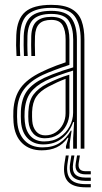

<svg xmlns="http://www.w3.org/2000/svg" viewBox="-20 -628 429 811"><path d="M320.8 0V-460.8Q320.8 -526.2 294.6 -560.5Q268.5 -594.8 196.8 -594.8Q135 -594.8 101.2 -570.1Q67.5 -545.5 64.8 -479.5Q63.8 -456.5 63.9 -435.2Q64 -414 65.5 -391.5H49.8Q48.2 -416.5 48 -437Q47.8 -457.5 48.8 -480Q51.8 -548 86.5 -577.8Q121.2 -607.5 196.8 -607.5Q251.8 -607.5 282.1 -590.2Q312.5 -573 324.5 -540.1Q336.5 -507.2 336.5 -460.8V0ZM166.8 -30.5Q204.8 -30.5 232.1 -48.5Q259.5 -66.5 274.1 -94.4Q288.8 -122.2 288.8 -151.8V-330Q257.8 -320.5 226.1 -309Q194.5 -297.5 172.8 -286.8Q129.8 -265.2 108.4 -236Q87 -206.8 84 -157.5Q83.2 -144.8 83.5 -135Q83.8 -125.2 84.8 -113.5Q88.5 -74.8 109.6 -52.6Q130.8 -30.5 166.8 -30.5ZM169.5 -44Q138.8 -44 120.9 -63.5Q103 -83 100.2 -115.5Q99.5 -124.8 99.4 -135Q99.2 -145.2 99.8 -155.8Q102 -202.5 121.6 -228.8Q141.2 -255 178.5 -274.2Q202.8 -286.5 225 -295.6Q247.2 -304.8 272.8 -312.5V-150.8Q272.8 -123.2 260.2 -98.9Q247.8 -74.5 224.6 -59.2Q201.5 -44 169.5 -44ZM171 -56.2Q196.2 -56.2 215.6 -69.1Q235 -82 246 -103.4Q257 -124.8 257 -149.5V-295Q238.5 -288 221.2 -280.1Q204 -272.2 185 -262.2Q148.5 -243 132.8 -219Q117 -195 115.5 -155Q115.2 -145.2 115.4 -135.5Q115.5 -125.8 116.2 -116.8Q118.2 -90 132.5 -73.1Q146.8 -56.2 171 -56.2ZM156 7Q105 7 73.4 -23.5Q41.8 -54 37.2 -110.5Q36.2 -123.5 36.1 -135.6Q36 -147.8 36.5 -161.2Q39.8 -218.5 66.9 -256.5Q94 -294.5 154.8 -323.8Q169.5 -331 184.6 -337.5Q199.8 -344 217.5 -350.8Q235.2 -357.5 257.2 -364.8V-460.8Q257.2 -499 244.5 -521.5Q231.8 -544 196.8 -544Q162 -544 145.6 -527.1Q129.2 -510.2 127.8 -475.2Q127.2 -462 127.2 -438.9Q127.2 -415.8 128.2 -391.5H112.5Q111.5 -414 111.5 -437.4Q111.5 -460.8 112 -476Q113.8 -519.8 134.9 -538.2Q156 -556.8 196.8 -556.8Q242.2 -556.8 257.8 -530.5Q273.2 -504.2 273.2 -460.8V-354Q242 -343.8 212.2 -332.6Q182.5 -321.5 160.8 -311.5Q108.2 -286.8 81.4 -250.6Q54.5 -214.5 52.5 -160.2Q52 -148 52 -136.1Q52 -124.2 53 -111.8Q57 -62 84.8 -33.8Q112.5 -5.5 159.5 -5.5Q203.8 -5.5 232.2 -24.5Q260.8 -43.5 279 -76H282.5L274.2 -21.2V0H258.8L258.5 -10.2L269 -45.8H265.8Q245.8 -18 219 -5.5Q192.2 7 156 7ZM289 0V-44.8L293 -112.5H289.2Q274.2 -69.5 242.2 -43.8Q210.2 -18 162.8 -18Q122.8 -18 97.6 -43Q72.5 -68 68.8 -112.5Q68 -124.8 67.9 -135.6Q67.8 -146.5 68.2 -159.2Q70.8 -211.5 93.9 -243.5Q117 -275.5 167 -299.2Q181.8 -306.2 202 -314.1Q222.2 -322 244.8 -329.6Q267.2 -337.2 289.2 -343.5V-460.8Q289.2 -510.8 270.5 -540Q251.8 -569.2 196.8 -569.2Q147 -569.2 122.5 -548Q98 -526.8 96 -476.5Q95.5 -461.5 95.5 -438.2Q95.5 -415 97 -391.5H81.2Q80 -413.5 79.8 -437Q79.5 -460.5 80.2 -476.8Q82.5 -532.5 109.9 -557.4Q137.2 -582.2 196.8 -582.2Q259 -582.2 281.9 -550.9Q304.8 -519.5 304.8 -460.8V0ZM270.2 28.8 265 63.5Q258.8 107.5 277.4 128.6Q296 149.8 342 149.8H363.5V163.2H342Q289 163.2 267 138.8Q245 114.2 252.2 63.5L257.8 28.8ZM317.5 28.8 312.5 60Q309.8 77.5 316.9 86.4Q324 95.2 342 95.2H363.5V108.5H342Q317 108.5 306.5 96.2Q296 84 300.2 60L305.5 28.8ZM294.2 28.8 289 61.8Q284 92.8 296.9 107.5Q309.8 122.2 342 122.2H363.5V136H342Q302.5 136 286.4 117.5Q270.2 99 276.2 61.8L281.5 28.8Z"/></svg>

Font: Big Shoulders Inline Text Thin
Style: Regular
Weight: 400
Version: Version 2.002